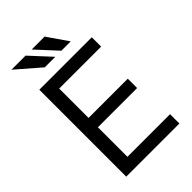

<svg xmlns="http://www.w3.org/2000/svg" viewBox="-269 -1032 1136 1136"><g transform="rotate(-45 299.0 -464.0)"><path d="M88.1 0V-727.3H527V-649.1H176.1V-403.4H504.3V-325.3H176.1V-78.1H532.7V0ZM292.6 -798.3H204.5L55.4 -927.6H173.3ZM421.9 -798.3H343.7L224.4 -927.6H332.4Z"/></g></svg>

Font: Inter UI
Style: Regular
Weight: 400
Designer: Rasmus Andersson
Foundry: rsms
Version: 3.2;8d6f07862